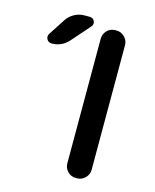

<svg xmlns="http://www.w3.org/2000/svg" viewBox="-114 -838 740 916"><g transform="rotate(15 256.0 -380.0)"><path d="M349 0Q325 0 308.5 -17Q292 -34 292 -57V-673Q292 -696 308.5 -713Q325 -730 349 -730H355Q378 -730 395 -713Q412 -696 412 -673V-57Q412 -34 395 -17Q378 0 355 0ZM215 -760Q231 -760 238 -745.5Q245 -731 234 -718L155 -628Q121 -590 72 -590Q55 -590 47.5 -604Q40 -618 49 -632L101 -712Q115 -734 138.5 -747Q162 -760 189 -760Z"/></g></svg>

Font: Rounded Mplus 1c Medium
Style: Regular
Weight: 500
Version: Version 1.059.20150529